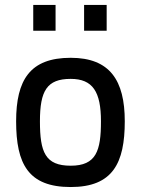

<svg xmlns="http://www.w3.org/2000/svg" viewBox="-20 -743 568 774"><path d="M265 -510C101 -510 45 -421 45 -254C45 -82 94 11 265 11C435 11 483 -86 483 -254C483 -419 423 -510 265 -510ZM265 -75C162 -75 141 -130 141 -254C141 -377 169 -425 265 -425C354 -425 387 -373 387 -254C387 -135 368 -75 265 -75ZM114 -619H204V-723H114ZM319 -619H410V-723H319Z"/></svg>

Font: TitilliumText22L
Style: 600 wt
Weight: 600
Designer: Campivisivi
Foundry: Campivisivi
Version: 1.000